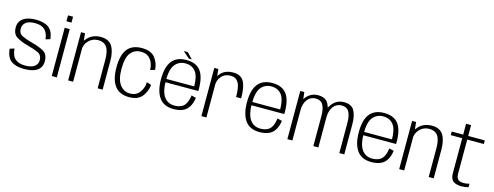

<svg xmlns="http://www.w3.org/2000/svg" viewBox="-23 -1509 5856 2278"><g transform="rotate(15 2905.5 -369.5)"><path d="M268.5 4.5Q376.5 4.5 430.2 -34.8Q484 -74 484 -146Q484 -233.5 426 -266.2Q368 -299 283.5 -320.5Q207 -340.5 157.2 -364.2Q107.5 -388 107.5 -448Q107.5 -497 144.2 -526Q181 -555 256 -555Q333.5 -555 375.2 -517Q417 -479 424 -401L479.5 -418Q469.5 -514 414 -555.8Q358.5 -597.5 256.5 -597.5Q155.5 -597.5 100.8 -558Q46 -518.5 46 -447.5Q46 -366 100 -332.5Q154 -299 238 -276.5Q316.5 -256.5 369.5 -232.2Q422.5 -208 422.5 -141.5Q422.5 -96 385 -67Q347.5 -38 269.5 -38Q191.5 -38 147.8 -75Q104 -112 97 -201L41.5 -183.5Q52.5 -77 110.2 -36.2Q168 4.5 268.5 4.5Z M608.5 0H670.5V-593H608.5ZM608.5 -745V-672.5H670.5V-745Z M809.5 0H871V-469L858.5 -592H809.5ZM1172 0H1233.5V-352Q1233.5 -470 1191.5 -534.2Q1149.5 -598.5 1053.5 -598.5Q960 -598.5 900 -541Q840 -483.5 840 -414L869 -386Q869 -457.5 916.5 -505.8Q964 -554 1032.5 -554Q1102.5 -554 1137.2 -506.2Q1172 -458.5 1172 -352.5Z M1558.5 5Q1670 5 1720.2 -63.5Q1770.5 -132 1773.5 -203.5L1717.5 -221Q1716.5 -153.5 1675.8 -96.5Q1635 -39.5 1558.5 -39.5Q1480.5 -39.5 1433 -102.8Q1385.5 -166 1385.5 -296Q1385.5 -436.5 1432.5 -494.5Q1479.5 -552.5 1558.5 -552.5Q1635 -552.5 1675.8 -500.5Q1716.5 -448.5 1717.5 -370.5L1773.5 -387.5Q1770.5 -469.5 1720.5 -533.5Q1670.5 -597.5 1558.5 -597.5Q1439 -597.5 1381 -524.8Q1323 -452 1323 -296Q1323 -150 1381 -72.5Q1439 5 1558.5 5Z M2103.5 5V-37.5Q2021 -37.5 1975.5 -101.8Q1930 -166 1930 -298Q1930 -440.5 1977.8 -498Q2025.5 -555.5 2103.5 -555.5Q2183.5 -555.5 2228.2 -499.5Q2273 -443.5 2273 -310L2278.5 -318.5H1921.5V-278H2333.5Q2334.5 -288.5 2334.5 -300Q2334.5 -453.5 2278.8 -525.5Q2223 -597.5 2103.5 -597.5Q1987.5 -597.5 1928.8 -525Q1870 -452.5 1870 -298Q1870 -154.5 1926.8 -74.8Q1983.5 5 2103.5 5ZM2103.5 -37.5V5Q2171 5 2218 -16Q2265 -37 2292.5 -83.8Q2320 -130.5 2327 -192.5L2270.5 -206.5Q2264 -156 2244.5 -114Q2225 -72 2188 -54.8Q2151 -37.5 2103.5 -37.5ZM2126.5 -620.5H2162L2094.5 -691.5H2045Z M2785.5 -325.5H2847.5Q2847.5 -468.5 2809.8 -533Q2772 -597.5 2680 -597.5Q2588.5 -597.5 2536 -546.2Q2483.5 -495 2483.5 -423L2507.5 -400.5Q2507.5 -459.5 2547.8 -506.2Q2588 -553 2659.5 -553Q2723 -553 2754.2 -503Q2785.5 -453 2785.5 -325.5ZM2446.5 0H2508V-470.5L2495.5 -592H2446.5Z M3159.5 5V-37.5Q3077 -37.5 3031.5 -101.8Q2986 -166 2986 -298Q2986 -440.5 3033.8 -498Q3081.5 -555.5 3159.5 -555.5Q3239.5 -555.5 3284.2 -499.5Q3329 -443.5 3329 -310L3334.5 -318.5H2977.5V-278H3389.5Q3390.5 -288.5 3390.5 -300Q3390.5 -453.5 3334.8 -525.5Q3279 -597.5 3159.5 -597.5Q3043.5 -597.5 2984.8 -525Q2926 -452.5 2926 -298Q2926 -154.5 2982.8 -74.8Q3039.5 5 3159.5 5ZM3159.5 -37.5V5Q3227 5 3274 -16Q3321 -37 3348.5 -83.8Q3376 -130.5 3383 -192.5L3326.5 -206.5Q3320 -156 3300.5 -114Q3281 -72 3244 -54.8Q3207 -37.5 3159.5 -37.5Z M3502.5 0H3564V-488L3552 -592H3502.5ZM3821.5 0H3883V-372Q3883 -472 3848.5 -535Q3814 -598 3722.5 -598Q3640 -598 3585.2 -537.8Q3530.5 -477.5 3530.5 -389.5L3563.5 -368.5Q3563.5 -452.5 3602.2 -502.8Q3641 -553 3704 -553Q3767 -553 3794.2 -506Q3821.5 -459 3821.5 -369ZM4140.5 0H4201.5V-372Q4201.5 -472.5 4167.5 -535.2Q4133.5 -598 4041.5 -598Q3959 -598 3904.5 -537.5Q3850 -477 3850 -389.5L3883 -368.5Q3883 -452.5 3921.5 -502.8Q3960 -553 4023 -553Q4086.5 -553 4113.5 -506Q4140.5 -459 4140.5 -369Z M4533 5V-37.5Q4450.5 -37.5 4405 -101.8Q4359.5 -166 4359.5 -298Q4359.5 -440.5 4407.2 -498Q4455 -555.5 4533 -555.5Q4613 -555.5 4657.8 -499.5Q4702.5 -443.5 4702.5 -310L4708 -318.5H4351V-278H4763Q4764 -288.5 4764 -300Q4764 -453.5 4708.2 -525.5Q4652.5 -597.5 4533 -597.5Q4417 -597.5 4358.2 -525Q4299.5 -452.5 4299.5 -298Q4299.5 -154.5 4356.2 -74.8Q4413 5 4533 5ZM4533 -37.5V5Q4600.5 5 4647.5 -16Q4694.5 -37 4722 -83.8Q4749.5 -130.5 4756.5 -192.5L4700 -206.5Q4693.5 -156 4674 -114Q4654.5 -72 4617.5 -54.8Q4580.5 -37.5 4533 -37.5Z M4876 0H4937.5V-469L4925 -592H4876ZM5238.5 0H5300V-352Q5300 -470 5258 -534.2Q5216 -598.5 5120 -598.5Q5026.5 -598.5 4966.5 -541Q4906.5 -483.5 4906.5 -414L4935.5 -386Q4935.5 -457.5 4983 -505.8Q5030.5 -554 5099 -554Q5169 -554 5203.8 -506.2Q5238.5 -458.5 5238.5 -352.5Z M5636 6Q5683.5 6 5726.5 -5.5V-48.5Q5692.5 -38 5656 -38Q5612.5 -38 5588.8 -57Q5565 -76 5565 -135V-547.5H5769V-592H5565V-725.5H5503.5V-592H5362.5V-547.5H5503.5V-118.5Q5503.5 -45.5 5541 -19.8Q5578.5 6 5636 6Z"/></g></svg>

Font: Anybody UltraCondensed Thin Light
Style: Regular
Weight: 300
Version: Version 1.111